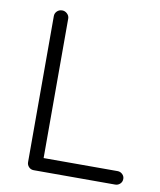

<svg xmlns="http://www.w3.org/2000/svg" viewBox="-80 -764 692 828"><g transform="rotate(10 266.0 -350.0)"><path d="M481 -59Q493 -59 502 -50.5Q511 -42 511 -30Q511 -17 502 -8.5Q493 0 481 0H124Q111 0 102.5 -9Q94 -18 94 -30V-670Q94 -682 103 -691Q112 -700 126 -700Q138 -700 147.5 -691Q157 -682 157 -670V-42L138 -59Z"/></g></svg>

Font: zvoove
Style: Regular
Weight: 400
Designer: Vernon Adams (Nunito) & Andrew Paglinawan (Quicksand)
Foundry: zvoove
Version: Version 3.006